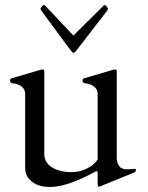

<svg xmlns="http://www.w3.org/2000/svg" viewBox="-20 -729 589 763"><path d="M368 -43Q366 -51 362 -48.5Q358 -46 330 -32Q239 14 178 14Q117 14 90 -25Q80 -40 80 -62V-359Q79 -374 67 -384Q52 -396 36 -397Q20 -398 20 -407.5Q20 -417 27 -418L139 -451Q145 -453 150.5 -453Q156 -453 156 -444V-117Q156 -83 186.5 -64Q217 -45 264 -45Q311 -45 349 -74Q360 -83 368 -95V-359Q367 -374 355 -384Q340 -396 324 -397Q308 -398 308 -407.5Q308 -417 315 -418L427 -451Q433 -453 438.5 -453Q444 -453 444 -443V-96Q447 -75 456.5 -65.5Q466 -56 488 -56L517 -58Q520 -58 520 -52.5Q520 -47 512 -43L382 10Q376 13 372 13Q368 13 368 1ZM393 -708Q395 -709 397 -709Q399 -709 404 -702.5Q409 -696 409 -693.5Q409 -691 406 -687L285 -530Q276 -519 272 -519Q268 -519 260 -530L144 -687Q141 -691 141 -693.5Q141 -696 145.5 -702.5Q150 -709 153 -709Q156 -709 158 -708L262 -598Q264 -597 267.5 -592.5Q271 -588 272 -588Q273 -588 277 -592.5Q281 -597 282 -598Z"/></svg>

Font: Cardo
Style: Regular
Weight: 400
Designer: David J. Perry
Foundry: David J. Perry
Version: Version 1.0451